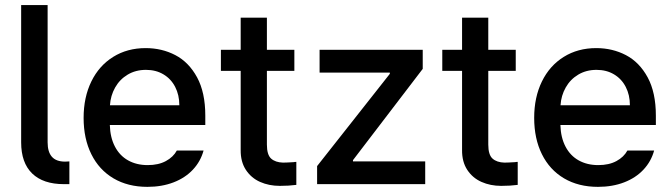

<svg xmlns="http://www.w3.org/2000/svg" viewBox="-20 -727 2649 758"><path d="M237.3 -88.9 253.9 -89.8V0H232.4Q150.4 0 106.9 -42.2Q63.5 -84.5 63.5 -165V-707H168V-165Q168 -127.4 184.8 -108.2Q201.7 -88.9 237.3 -88.9Z M310.1 -261.7Q310.1 -342.8 340.6 -405.3Q371.1 -467.8 426.8 -502.4Q482.4 -537.1 555.2 -537.1Q619.1 -537.1 672.4 -509.3Q725.6 -481.4 758.1 -421.6Q790.5 -361.8 790.5 -270.5V-233.4H413.6Q415 -184.1 433.8 -148.2Q452.6 -112.3 485.8 -93.8Q519 -75.2 563 -75.2Q605.5 -75.2 634.8 -91.1Q664.1 -106.9 678.2 -132.8H783.7Q772 -89.8 741.7 -57.4Q711.4 -24.9 665.3 -7.1Q619.1 10.7 562 10.7Q484.9 10.7 428 -22.9Q371.1 -56.6 340.6 -118.2Q310.1 -179.7 310.1 -261.7ZM688 -311.5Q688 -352.1 671.6 -383.8Q655.3 -415.5 625.5 -433.3Q595.7 -451.2 556.2 -451.2Q515.6 -451.2 484.1 -432.4Q452.6 -413.6 434.6 -381.6Q416.5 -349.6 414.1 -311.5Z M1142.1 -447.3H1033.7V-156.2Q1033.7 -115.7 1050.5 -100.8Q1067.4 -85.9 1097.2 -85Q1110.8 -85 1140.1 -86.9Q1143.1 -87.9 1149.9 -87.9V2.9Q1120.6 6.8 1084.5 6.8Q1042 6.8 1006.8 -8.8Q971.7 -24.4 950.7 -56.4Q929.7 -88.4 930.2 -134.8V-447.3H852.1V-530.3H930.2V-657.2H1033.7V-530.3H1142.1Z M1231.9 -71.3 1519 -435.5V-440.4H1241.7V-530.3H1648.9V-455.1L1373.5 -94.7V-89.8H1658.7V0H1231.9Z M2016.1 -447.3H1907.7V-156.2Q1907.7 -115.7 1924.6 -100.8Q1941.4 -85.9 1971.2 -85Q1984.9 -85 2014.2 -86.9Q2017.1 -87.9 2023.9 -87.9V2.9Q1994.6 6.8 1958.5 6.8Q1916 6.8 1880.9 -8.8Q1845.7 -24.4 1824.7 -56.4Q1803.7 -88.4 1804.2 -134.8V-447.3H1726.1V-530.3H1804.2V-657.2H1907.7V-530.3H2016.1Z M2088.9 -261.7Q2088.9 -342.8 2119.4 -405.3Q2149.9 -467.8 2205.6 -502.4Q2261.2 -537.1 2334 -537.1Q2397.9 -537.1 2451.2 -509.3Q2504.4 -481.4 2536.9 -421.6Q2569.3 -361.8 2569.3 -270.5V-233.4H2192.4Q2193.8 -184.1 2212.6 -148.2Q2231.4 -112.3 2264.6 -93.8Q2297.9 -75.2 2341.8 -75.2Q2384.3 -75.2 2413.6 -91.1Q2442.9 -106.9 2457 -132.8H2562.5Q2550.8 -89.8 2520.5 -57.4Q2490.2 -24.9 2444.1 -7.1Q2397.9 10.7 2340.8 10.7Q2263.7 10.7 2206.8 -22.9Q2149.9 -56.6 2119.4 -118.2Q2088.9 -179.7 2088.9 -261.7ZM2466.8 -311.5Q2466.8 -352.1 2450.4 -383.8Q2434.1 -415.5 2404.3 -433.3Q2374.5 -451.2 2335 -451.2Q2294.4 -451.2 2262.9 -432.4Q2231.4 -413.6 2213.4 -381.6Q2195.3 -349.6 2192.9 -311.5Z"/></svg>

Font: Pretendard GOV Medium
Style: Regular
Weight: 500
Designer: Base glyphs from Inter by Rasmus Andersson; Hangeul glyphs from Noto Sans CJK(Source Han Sans) by Jang Soo-young and Kan
Foundry: Kil Hyung-jin
Version: Version 1.309